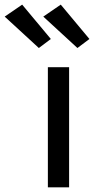

<svg xmlns="http://www.w3.org/2000/svg" viewBox="-128 -801 402 821"><path d="M76.7 0V-513.7H167.5V0ZM38.1 -595.7 -107.9 -730 -33.2 -781.2 89.4 -634.3ZM203.1 -595.7 57.1 -730 131.8 -781.2 254.4 -634.3Z"/></svg>

Font: RobotoFlex
Style: Regular
Weight: 400
Designer: Berlow after Robertson
Foundry: Google
Version: Version 2.136